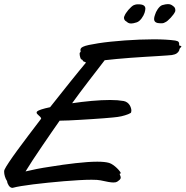

<svg xmlns="http://www.w3.org/2000/svg" viewBox="-100 -886 893 924"><path d="M481 -53.2Q481 -50.8 479 -50.8Q476.1 -50.8 476.1 -48.8Q476.1 -46.4 478.5 -41.3Q481 -36.1 481 -30.8Q481 -25.9 476.1 -21Q472.7 -18.6 470 -16.1Q467.3 -13.7 464.1 -11.7Q460.9 -9.8 456.8 -8.8Q452.6 -7.8 445.8 -7.8Q437 -7.8 422.1 -10.3Q407.2 -12.7 383.8 -18.1Q370.6 -21 340.8 -21Q314.9 -21 280 -19Q245.1 -17.1 207.3 -13.9Q169.4 -10.7 131.1 -6.8Q92.8 -2.9 59.8 1.2Q26.9 5.4 1.7 9.5Q-23.4 13.7 -35.2 17.1Q-37.1 18.1 -40 18.1Q-45.4 18.1 -49.8 15.1Q-54.2 12.2 -57.6 7.3Q-61 2.4 -63.2 -3.2Q-65.4 -8.8 -65.9 -14.2Q-72.8 -24.4 -76.4 -36.9Q-80.1 -49.3 -80.1 -59.1Q-80.1 -62 -79.8 -64.7Q-79.6 -67.4 -78.1 -69.8Q-72.8 -81.5 -56.6 -105.7Q-40.5 -129.9 -16.6 -162.6Q7.3 -195.3 36.9 -234.4Q66.4 -273.4 98.1 -314.9Q98.1 -315.9 97.7 -316.4Q97.2 -316.9 97.2 -317.9Q96.2 -321.3 92.8 -324.5Q89.4 -327.6 85.7 -331.1Q82 -334.5 79.1 -337.6Q76.2 -340.8 76.2 -344.2Q76.2 -347.2 79.1 -350.1Q83 -354 99.1 -359.4Q115.2 -364.7 141.1 -370.1Q166 -401.4 190.2 -431.9Q214.4 -462.4 236.6 -490.2Q258.8 -518.1 278.6 -542.2Q298.3 -566.4 314 -585L306.2 -588.9Q302.7 -589.4 301.3 -590.8Q299.8 -592.3 298.8 -594Q297.9 -595.7 296.6 -597.4Q295.4 -599.1 292 -600.1Q290 -600.6 288.6 -603.5Q287.1 -606.4 285.9 -610.6Q284.7 -614.7 283.9 -619.4Q283.2 -624 283.2 -627.9Q283.2 -631.8 285.2 -633.8Q288.1 -635.3 288.1 -637.2Q288.1 -639.6 287.6 -641.6Q287.1 -643.6 287.1 -646Q287.1 -648.9 289.3 -653.1Q291.5 -657.2 299.8 -661.1Q308.6 -665.5 328.1 -669.7Q347.7 -673.8 374.3 -678Q400.9 -682.1 433.3 -685.5Q465.8 -689 500.5 -691.4Q535.2 -693.8 570.8 -695.3Q606.4 -696.8 639.2 -696.8Q669.4 -696.8 696 -695.3Q722.7 -693.8 743.2 -690.9Q755.9 -688.5 759 -684.6Q762.2 -680.7 762.2 -675.8Q762.2 -670.4 762.2 -668.7Q762.2 -667 763.2 -667Q766.1 -665.5 769.5 -665Q772.9 -664.6 772.9 -662.1Q772.9 -661.1 771 -659.2Q768.1 -656.2 766.8 -654.8Q765.6 -653.3 764.9 -652.1Q764.2 -650.9 763.7 -648.9Q763.2 -647 762.2 -643.1Q758.8 -634.8 750.5 -629.2Q742.2 -623.5 727.1 -621.1Q722.2 -620.6 703.4 -619.1Q684.6 -617.7 657 -616Q629.4 -614.3 595.5 -612.3Q561.5 -610.4 527.3 -607.7Q493.2 -605 460.9 -602.1Q428.7 -599.1 403.8 -596.2Q388.2 -575.7 368.2 -549.8Q348.1 -523.9 326.9 -496.3Q305.7 -468.8 284.9 -440.9Q264.2 -413.1 247.1 -389.2Q293 -396 341.1 -400.4Q389.2 -404.8 430.2 -404.8Q448.7 -404.8 465.1 -403.6Q481.4 -402.3 495.1 -399.9Q504.9 -397.9 512 -392.8Q519 -387.7 523.4 -380.9Q527.8 -374 530 -366.9Q532.2 -359.9 532.2 -354Q532.2 -349.6 531.2 -346.2Q530.3 -342.8 527.8 -341.8Q523.9 -339.4 516.8 -336.4Q509.8 -333.5 501.5 -331.1Q493.2 -328.6 483.9 -326.4Q474.6 -324.2 465.8 -323.2Q460.9 -322.3 443.1 -320.6Q425.3 -318.8 400.4 -316.9Q375.5 -314.9 345.5 -313Q315.4 -311 286.1 -309.3Q256.8 -307.6 230.7 -306.4Q204.6 -305.2 187 -305.2Q170.4 -281.7 147.9 -249Q125.5 -216.3 102.1 -182.1Q78.6 -147.9 57.6 -115.7Q36.6 -83.5 22.9 -61Q47.4 -66.9 76.9 -72.8Q106.4 -78.6 143.1 -84Q173.3 -88.9 204.1 -93.3Q234.9 -97.7 263.9 -100.8Q293 -104 319.6 -106Q346.2 -107.9 368.2 -107.9Q404.3 -107.9 424.8 -102.1Q434.6 -99.1 444.6 -92Q454.6 -85 462.6 -77.1Q470.7 -69.3 475.8 -62.5Q481 -55.7 481 -53.2ZM595.7 -824.2Q593.8 -818.4 590.1 -811.3Q586.4 -804.2 581.3 -797.4Q576.2 -790.5 570.1 -785.4Q564 -780.3 557.6 -778.3Q540.5 -772.9 531.7 -772.9Q523.4 -772.9 518.1 -775.6Q512.7 -778.3 508.8 -782.2Q496.6 -788.1 496.6 -801.3Q496.6 -803.7 497.3 -805.2Q498 -806.6 499 -809.1Q501 -814.9 506.1 -822.8Q511.2 -830.6 517.8 -838.4Q524.4 -846.2 531.5 -852.5Q538.6 -858.9 543.9 -861.3Q549.8 -863.8 554.2 -864.5Q558.6 -865.2 561 -865.2H566.9Q599.6 -865.2 599.6 -844.2Q599.6 -839.4 598.4 -834.7Q597.2 -830.1 595.7 -824.2ZM646 -814.9Q647.5 -820.8 650.9 -827.9Q654.3 -835 658.9 -841.8Q663.6 -848.6 669.2 -854Q674.8 -859.4 680.7 -861.3Q689 -863.8 696 -865Q703.1 -866.2 708 -866.2Q716.8 -866.2 722.7 -863.5Q728.5 -860.8 732.9 -856.9Q743.7 -850.1 743.7 -837.9Q743.7 -835.4 743.7 -834Q743.7 -832.5 742.7 -830.1Q740.2 -824.2 734.6 -816.4Q729 -808.6 721.7 -800.8Q714.4 -793 707 -786.6Q699.7 -780.3 693.8 -778.3Q688 -774.9 683.8 -774.4Q679.7 -773.9 676.8 -773.9H671.9Q657.7 -773.9 649.7 -778.8Q641.6 -783.7 641.6 -794.9Q641.6 -803.2 646 -814.9Z"/></svg>

Font: Oregano
Style: Italic
Weight: 400
Italic angle: -12°
Designer: Astigmatic (AOETI)
Foundry: Astigmatic (AOETI)
Version: Version 1.000